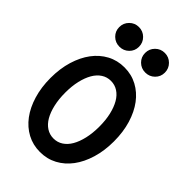

<svg xmlns="http://www.w3.org/2000/svg" viewBox="-277 -1044 1155 1155"><g transform="rotate(45 300.0 -466.5)"><path d="M300 10Q360 10 409.5 -16.5Q458.9 -43 494.5 -90.5Q530 -138 550 -204.5Q570 -271 570 -350Q570 -430 550 -496Q530 -562 494.5 -609.5Q458.9 -657 409.5 -683.5Q360 -710 300 -710Q240 -710 190.5 -683.5Q141.1 -657 105.5 -609.5Q70 -562 50 -496Q30 -430 30 -350Q30 -271 50 -204.5Q70 -138 105.5 -90.5Q141.1 -43 190.5 -16.5Q240 10 300 10ZM300.1 -105Q267 -105 240 -122.5Q213 -140 194.5 -172Q176 -204 165.5 -249.5Q155 -295 155 -350.5Q155 -406 165.5 -451Q176 -496 194.5 -528Q213 -560 239.9 -577.5Q266.7 -595 299.9 -595Q333 -595 360 -577.5Q387 -560 405.5 -528Q424 -496 434.5 -451Q445 -406 445 -350.5Q445 -295 434.5 -249.5Q424 -204 405.5 -172Q387 -140 360.1 -122.5Q333.3 -105 300.1 -105ZM106 -859Q106 -824 130.5 -800Q155 -776 190 -776Q225 -776 249.5 -800Q274 -824 274 -859Q274 -894 249.5 -918.5Q225 -943 190 -943Q155 -943 130.5 -918.5Q106 -894 106 -859ZM326 -859Q326 -824 350.5 -800Q375 -776 410 -776Q445 -776 469.5 -800Q494 -824 494 -859Q494 -894 469.5 -918.5Q445 -943 410 -943Q375 -943 350.5 -918.5Q326 -894 326 -859Z"/></g></svg>

Font: CommitMonoV143 ExtLt
Style: Regular
Weight: 200
Monospace: yes
Designer: Eigil Nikolajsen
Foundry: Eigil Nikolajsen
Version: Version 1.143